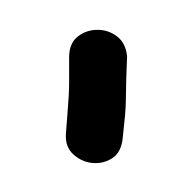

<svg xmlns="http://www.w3.org/2000/svg" viewBox="-72 -840 335 335"><g transform="rotate(45 96.0 -672.0)"><path d="M105 -588Q120 -571 139.5 -572Q159 -573 173.5 -585Q188 -597 192 -615Q196 -633 181 -652L155 -684Q144 -697 136 -705Q128 -713 110 -732L85 -759Q67 -774 48 -771.5Q29 -769 15.5 -755.5Q2 -742 -0.5 -723.5Q-3 -705 13 -688Q22 -679 29.5 -671.5Q37 -664 43 -658Q53 -648 61 -639Q69 -630 81 -616L105 -588Z"/></g></svg>

Font: Balsamiq Sans
Style: Regular
Weight: 400
Designer: Michael Angeles
Foundry: Balsamiq SRL
Version: Version 1.020; ttfautohint (v1.8.4.7-5d5b);gftools[0.9.26]